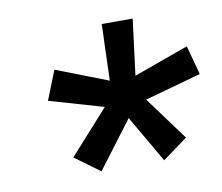

<svg xmlns="http://www.w3.org/2000/svg" viewBox="-53 -798 587 507"><g transform="rotate(-10 240.5 -544.5)"><path d="M181 -353 114 -402 219 -519 74 -561 105 -639 244 -585 249 -736H332L313 -586L460 -639L481 -561L330 -519L416 -402L349 -353L276 -479Z"/></g></svg>

Font: Mulish ExtraLight
Style: Bold Italic
Weight: 700
Italic angle: -9°
Version: Version 3.603